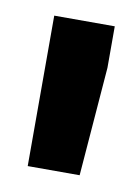

<svg xmlns="http://www.w3.org/2000/svg" viewBox="-46 -785 249 343"><g transform="rotate(10 79.0 -613.5)"><path d="M136.2 -750V-674.8L120.6 -477.1H26.4V-750Z"/></g></svg>

Font: Vazirmatn RD UI ExtraBold
Style: Regular
Weight: 800
Designer: Saber Rastikerdar
Foundry: Saber Rastikerdar
Version: Version 33.003